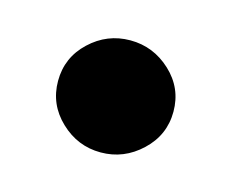

<svg xmlns="http://www.w3.org/2000/svg" viewBox="-41 -212 322 266"><g transform="rotate(15 119.5 -78.5)"><path d="M119.1 2Q85.9 2 61.3 -21.5Q36.6 -44.9 36.6 -78.6Q36.6 -112.3 61.3 -135.5Q85.9 -158.7 119.1 -158.7Q152.3 -158.7 177.2 -135.5Q202.1 -112.3 202.1 -78.6Q202.1 -44.9 177.2 -21.5Q152.3 2 119.1 2Z"/></g></svg>

Font: Manjari
Style: Bold
Weight: 700
Designer: Santhosh Thottingal <santhosh.thottingal@gmail.com>
Version: Version 2.000